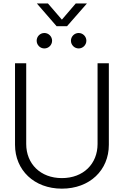

<svg xmlns="http://www.w3.org/2000/svg" viewBox="-20 -1100 729 1130"><path d="M344.2 10.3C508.3 10.3 620.6 -98.6 620.6 -247.6V-727.5H554.2V-252.4C554.2 -136.2 471.2 -51.8 344.2 -51.8C217.8 -51.8 134.3 -136.2 134.3 -252.4V-727.5H68.4V-247.6C68.4 -99.1 180.7 10.3 344.2 10.3ZM442.9 -814.9C467.8 -814.9 488.3 -835.4 488.3 -860.4C488.3 -885.3 467.8 -905.8 442.9 -905.8C418 -905.8 397.5 -885.3 397.5 -860.4C397.5 -835.4 418 -814.9 442.9 -814.9ZM241.2 -814.9C266.1 -814.9 286.6 -835.4 286.6 -860.4C286.6 -885.3 266.1 -905.8 241.2 -905.8C215.8 -905.8 195.8 -885.3 195.8 -860.4C195.8 -835.4 215.8 -814.9 241.2 -814.9ZM262.2 -1079.6H197.3V-1079.1L313 -945.8H374.5L491.2 -1079.1V-1079.6H425.8L344.2 -984.4Z"/></svg>

Font: Raveo Display Display Light
Style: Regular
Weight: 300
Designer: Jakub Foglar, Rasmus Andersson (Inter)
Foundry: Jakubfoglar.com
Version: Version 1.100;Glyphs 3.2.3 (3260)